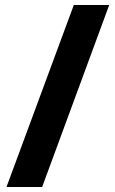

<svg xmlns="http://www.w3.org/2000/svg" viewBox="-20 -742 462 770"><path d="M418 -722 149 8H6L276 -722Z"/></svg>

Font: Noto Sans Hebrew SemiCondensed ExtraBold
Style: Regular
Weight: 800
Width: 4
Designer: Monotype Design Team
Foundry: Monotype Imaging Inc.
Version: Version 2.004; ttfautohint (v1.8.4.7-5d5b)